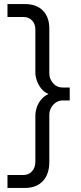

<svg xmlns="http://www.w3.org/2000/svg" viewBox="-20 -750 400 950"><path d="M17 180V116H95Q122 116 138.5 97.5Q155 79 155 50V-179Q155 -197 161.5 -217.5Q168 -238 183 -256.5Q198 -275 220 -285Q198 -294 183.5 -312.5Q169 -331 162 -352Q155 -373 155 -390V-604Q155 -632 138.5 -649Q122 -666 95 -666H17V-730H103Q160 -730 192 -698Q224 -666 224 -608V-387Q224 -360 242.5 -338.5Q261 -317 290 -317H325V-253H290Q271 -253 256 -242.5Q241 -232 232.5 -216Q224 -200 224 -182V52Q224 112 192 146Q160 180 103 180Z"/></svg>

Font: MuseoModerno Thin Light
Style: Regular
Weight: 300
Version: Version 1.003